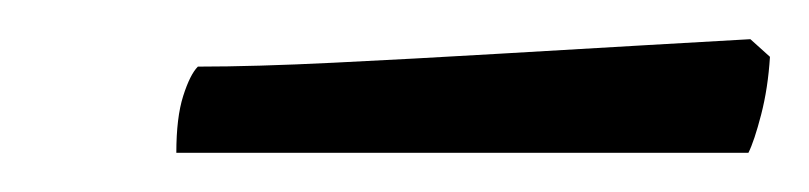

<svg xmlns="http://www.w3.org/2000/svg" viewBox="-20 -674 413 98"><path d="M70 -596Q70 -614 73.5 -625Q77 -636 81 -640Q110 -640 150.5 -642Q191 -644 233.5 -646.5Q276 -649 310.5 -651Q345 -653 363 -654L373 -645Q372 -629 368.5 -615.5Q365 -602 362 -596Z"/></svg>

Font: Texturina Thin
Style: Italic
Weight: 100
Italic angle: -11°
Designer: Guillermo Torres Carreño
Foundry: Omnibus-Type
Version: Version 1.002; ttfautohint (v1.8.3)